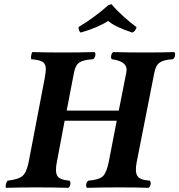

<svg xmlns="http://www.w3.org/2000/svg" viewBox="-20 -896 857 918"><path d="M289.1 -318.8 252 -122.1Q242.7 -76.2 253.4 -56.2Q264.2 -36.1 312 -32.2Q317.9 -27.8 316.2 -15.1Q314.5 -2.4 306.2 2Q230 0 160.2 0H144Q83 0 8.8 2Q5.4 -3.4 8.3 -15.4Q11.2 -27.3 16.1 -32.2Q68.8 -38.1 88.1 -55.2Q107.4 -72.3 117.2 -122.1L193.8 -522Q199.2 -555.2 199.2 -565.9Q199.2 -589.8 184.1 -599.9Q168.9 -609.9 128.9 -612.8Q127.4 -621.1 129.4 -632.3Q131.3 -643.6 134.8 -647Q205.1 -645 276.9 -645H286.1Q354 -645 432.1 -647Q438 -642.6 435.5 -629.9Q433.1 -617.2 424.8 -612.8Q380.4 -610.4 360.6 -597.9Q340.8 -585.4 334 -549.8L298.8 -367.2H547.9L584 -549.8Q589.4 -575.7 572.8 -591.3Q556.2 -606.9 515.1 -612.8Q509.3 -617.2 511.5 -629.9Q513.7 -642.6 522 -647Q598.1 -645 669.9 -645H686Q744.6 -645 813 -647Q818.8 -642.6 816.7 -629.9Q814.5 -617.2 806.2 -612.8Q764.2 -610.4 744.4 -597.4Q724.6 -584.5 717.8 -547.9L633.8 -122.1Q624.5 -76.2 636.2 -55.7Q647.9 -35.2 695.8 -32.2Q701.7 -27.8 700 -15.1Q698.2 -2.4 689.9 2Q623.5 0 560.1 0H543.9Q474.1 0 396 2Q390.1 -2.4 392.3 -15.1Q394.5 -27.8 402.8 -32.2Q454.6 -36.6 472.2 -53.7Q489.7 -70.8 500 -122.1L538.1 -318.8ZM632.8 -766.1Q631.8 -758.8 626 -751Q620.1 -743.2 612.8 -740.2Q529.3 -767.6 497.1 -795.9Q448.7 -764.2 366.2 -740.2Q360.8 -743.2 357.9 -751.2Q355 -759.3 356 -767.1Q426.8 -808.6 498 -871.1L513.2 -876Q535.2 -849.1 569.8 -817.9Q604.5 -786.6 632.8 -766.1Z"/></svg>

Font: Common Serif
Style: Bold Italic
Weight: 700
Italic angle: -12°
Designer: Philipp H. Poll, Khaled Hosny
Foundry: Stefan Peev, Context Ltd.
Version: Version 1.026